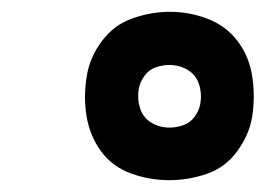

<svg xmlns="http://www.w3.org/2000/svg" viewBox="-20 -810 472 325"><path d="M267 -505Q298 -505 329.5 -515.5Q361 -526 381.5 -554Q402 -582 407 -613Q412 -647 407 -680.5Q402 -714 382.5 -740Q363 -766 332 -778Q301 -790 267 -790Q236 -790 204.5 -779Q173 -768 152.5 -740.5Q132 -713 127 -682Q121 -647 126.5 -613.5Q132 -580 151 -554Q170 -528 201.5 -516.5Q233 -505 267 -505ZM267 -594Q250 -594 236 -602.5Q222 -611 217 -627Q212 -643 215 -660Q217 -671 224.5 -681.5Q232 -692 243.5 -696Q255 -700 267 -700Q284 -700 298 -691.5Q312 -683 317 -667Q322 -651 319 -634Q317 -623 309.5 -612.5Q302 -602 290 -598Q278 -594 267 -594Z"/></svg>

Font: Iosevka Sparkle Medium
Style: Italic
Weight: 500
Italic angle: -9°
Designer: Belleve Invis
Foundry: Belleve Invis
Version: Version 4.5.0; ttfautohint (v1.8.3)